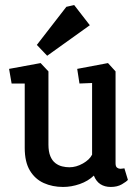

<svg xmlns="http://www.w3.org/2000/svg" viewBox="-20 -737 556 761"><path d="M230 4Q188 4 153.5 -11.5Q119 -27 98.5 -61Q78 -95 78 -151V-406H26L16 -464L141 -487L172 -454V-164Q172 -136 179.5 -118Q187 -100 199.5 -90.5Q212 -81 226.5 -77.5Q241 -74 255 -74Q282 -74 308.5 -89Q335 -104 345 -124V-408L295 -406L286 -464L408 -487L438 -454V-90Q438 -77 444 -72.5Q450 -68 457 -68Q463 -68 467.5 -69Q472 -70 473 -70L487 -24Q481 -17 463 -6.5Q445 4 419 4Q395 4 378 -7Q361 -18 352 -41Q329 -19 296 -7.5Q263 4 230 4ZM167 -516 126 -559 243 -710 274 -717 336 -637Z"/></svg>

Font: Kreon
Style: Regular
Weight: 400
Designer: Julia Petretta
Foundry: Julia Petretta and Eli Heuer
Version: Version 2.002